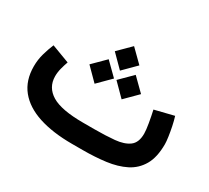

<svg xmlns="http://www.w3.org/2000/svg" viewBox="-123 -818 1114 1021"><g transform="rotate(30 434.0 -307.5)"><path d="M476.1 0H410.2Q292 0 206.3 -27.8Q120.6 -55.7 74.5 -112.5Q28.3 -169.4 28.3 -255.9Q28.3 -296.4 38.8 -333.7Q49.3 -371.1 63.5 -404.8L173.8 -363.3Q166 -341.8 159.4 -316.7Q152.8 -291.5 152.8 -266.6Q153.3 -198.7 212.4 -162.8Q271.5 -127 405.3 -127H472.7Q543 -127 597.9 -132.1Q652.8 -137.2 684.3 -160.4Q715.8 -183.6 715.8 -238.3Q715.8 -259.8 709 -299.8Q702.1 -339.8 694.3 -374.5L811 -403.3Q818.8 -378.4 825.2 -347.7Q831.5 -316.9 835.4 -289.1Q839.4 -261.2 839.4 -245.6Q839.4 -165 811 -116.2Q782.7 -67.4 732.7 -42.2Q682.6 -17.1 616.7 -8.5Q550.8 0 476.1 0ZM361.3 -540.5 436.5 -615.2 512.2 -540.5 436.5 -464.8ZM445.3 -412.6 520.5 -487.3 596.2 -412.6 520.5 -336.9ZM279.3 -412.6 354.5 -487.3 430.2 -412.6 354.5 -336.9Z"/></g></svg>

Font: Vazir FD-UI
Style: Bold-FD-UI
Weight: 700
Designer: Saber Rastikerdar
Foundry: Saber Rastikerdar
Version: Version 30.0.0